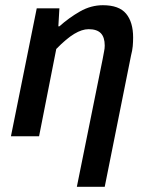

<svg xmlns="http://www.w3.org/2000/svg" viewBox="-20 -523 579 737"><path d="M275 194 374 -296Q377 -314 379.5 -325.5Q382 -337 382 -348Q382 -380 367 -395.5Q352 -411 320 -411Q295 -411 265 -393Q235 -375 196 -335L130 0H22L121 -491H208L204 -422H208Q245 -455 287 -479Q329 -503 375 -503Q437 -503 464 -470.5Q491 -438 491 -379Q491 -362 489.5 -345.5Q488 -329 483 -310L382 194Z"/></svg>

Font: Source Sans 3 SemiBold
Style: Italic
Weight: 600
Italic angle: -11°
Designer: Paul D. Hunt
Foundry: Adobe
Version: Version 3.046;hotconv 1.0.118;makeotfexe 2.5.65603